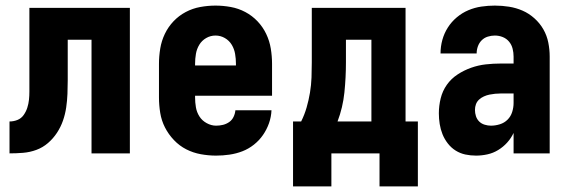

<svg xmlns="http://www.w3.org/2000/svg" viewBox="-20 -548 2040 686"><path d="M14 0V-114Q29 -114 42.5 -119.5Q56 -125 64.5 -137Q73 -149 77.5 -163Q82 -177 83.5 -191.5Q85 -206 85 -220.5Q85 -235 85 -249Q85 -251 85 -252.5Q85 -254 85 -255V-258Q85 -259 85 -259.5Q85 -260 85 -261V-520H444V0H307V-406H222V-261Q222 -237 221 -212.5Q220 -188 216.5 -164Q213 -140 205 -117Q197 -94 183.5 -73.5Q170 -53 151.5 -37Q133 -21 110 -12.5Q87 -4 62.5 -2Q38 0 14 0Z M752 8Q725 8 697.5 3Q670 -2 645.5 -14.5Q621 -27 601.5 -47.5Q582 -68 569.5 -92.5Q557 -117 552.5 -144.5Q548 -172 548 -200V-320Q548 -347 552.5 -374.5Q557 -402 569 -427Q581 -452 600 -472Q619 -492 643.5 -505Q668 -518 695.5 -523Q723 -528 750 -528Q777 -528 804.5 -523Q832 -518 856.5 -505Q881 -492 900 -472Q919 -452 931 -427Q943 -402 947.5 -374.5Q952 -347 952 -320V-206H677V-200Q677 -182 680 -164.5Q683 -147 692.5 -132Q702 -117 718.5 -108Q735 -99 752 -99Q765 -99 777 -102Q789 -105 799 -112Q809 -119 814.5 -130.5Q820 -142 821 -154H950Q949 -130 941 -107.5Q933 -85 919.5 -65.5Q906 -46 887 -31Q868 -16 846 -7.5Q824 1 800 4.5Q776 8 752 8ZM823 -314V-320Q823 -338 820 -355.5Q817 -373 808 -388Q799 -403 783.5 -412Q768 -421 750 -421Q732 -421 716.5 -412Q701 -403 692 -388Q683 -373 680 -355.5Q677 -338 677 -320V-314Z M1027 118V-114H1056Q1068 -138 1075.5 -164Q1083 -190 1087.5 -217Q1092 -244 1093 -271Q1094 -298 1094 -325V-520H1429V-114H1473V118H1336V0H1164V118ZM1186 -114H1307V-406H1216V-325Q1216 -271 1210.5 -217.5Q1205 -164 1186 -114Z M1681 8Q1661 8 1642.5 4Q1624 0 1608 -10Q1592 -20 1580 -35.5Q1568 -51 1561 -68.5Q1554 -86 1551 -105Q1548 -124 1548 -143Q1548 -170 1554.5 -196.5Q1561 -223 1576.5 -245Q1592 -267 1615 -282Q1638 -297 1663.5 -306Q1689 -315 1715.5 -318Q1742 -321 1769 -321H1815V-346Q1815 -360 1811.5 -374Q1808 -388 1799 -399Q1790 -410 1776.5 -415.5Q1763 -421 1748 -421Q1735 -421 1722.5 -417Q1710 -413 1701 -404Q1692 -395 1687.5 -382.5Q1683 -370 1683 -357H1554Q1554 -382 1560.5 -405.5Q1567 -429 1580 -449.5Q1593 -470 1612 -486Q1631 -502 1653.5 -511.5Q1676 -521 1700 -524.5Q1724 -528 1748 -528Q1774 -528 1799 -524Q1824 -520 1847 -510Q1870 -500 1889.5 -482.5Q1909 -465 1921.5 -443Q1934 -421 1939 -396Q1944 -371 1944 -346V0H1815V-73Q1806 -54 1792 -38.5Q1778 -23 1760 -12Q1742 -1 1721.5 3.5Q1701 8 1681 8ZM1734 -99Q1750 -99 1766 -104Q1782 -109 1793.5 -120.5Q1805 -132 1810 -148Q1815 -164 1815 -180V-214H1769Q1759 -214 1749 -213Q1739 -212 1729 -210Q1719 -208 1709 -203.5Q1699 -199 1691.5 -192Q1684 -185 1680.5 -175.5Q1677 -166 1677 -155Q1677 -144 1680.5 -133Q1684 -122 1692 -114Q1700 -106 1711.5 -102.5Q1723 -99 1734 -99Z"/></svg>

Font: Iosevka SS04 Heavy
Style: Regular
Weight: 900
Monospace: yes
Designer: Belleve Invis
Foundry: Belleve Invis
Version: Version 19.0.0; ttfautohint (v1.8.4)